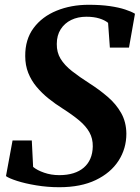

<svg xmlns="http://www.w3.org/2000/svg" viewBox="-20 -772 586 803"><path d="M228 11Q178.5 11 131.8 3.2Q85 -4.5 51 -15.5Q17 -26.5 5 -35.5L32.5 -184.5H113L118.5 -74Q135 -60 164.5 -49.8Q194 -39.5 228 -39.5Q261 -39.5 286.8 -47.5Q312.5 -55.5 330.5 -71Q348.5 -86.5 358 -108.8Q367.5 -131 368 -159.5Q368.5 -192.5 354.2 -218.2Q340 -244 311.8 -267.8Q283.5 -291.5 242 -318Q211 -337.5 183 -360Q155 -382.5 133 -408.8Q111 -435 98.2 -467Q85.5 -499 85.5 -537.5Q85 -607 120.5 -654.8Q156 -702.5 216.5 -727.2Q277 -752 351 -752Q401 -752 439 -746.5Q477 -741 503.5 -732.2Q530 -723.5 544.5 -714.5L519.5 -573H439.5L432 -676.5Q418 -688 395 -695Q372 -702 341 -702Q305.5 -702 277.8 -688.5Q250 -675 233.8 -649.5Q217.5 -624 217.5 -588Q217 -553 233.5 -526Q250 -499 281.2 -474.5Q312.5 -450 355.5 -422.5Q395.5 -397 430.2 -367.2Q465 -337.5 486.5 -299.8Q508 -262 508.5 -213Q508.5 -150.5 475.8 -99.8Q443 -49 380.5 -19Q318 11 228 11Z"/></svg>

Font: Merriweather 48pt
Style: Bold Italic
Weight: 700
Italic angle: -7.8°
Version: Version 2.101